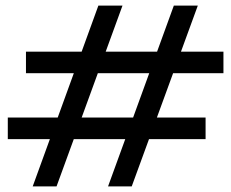

<svg xmlns="http://www.w3.org/2000/svg" viewBox="-20 -667 827 687"><path d="M451.3 0H366.6L602 -647H687.8ZM182.3 0H97L332 -647H418.3ZM72.9 -482.2H779.5V-405H72.9ZM7.9 -246.4H715.6V-169.2H7.9Z"/></svg>

Font: BioRhyme ExtraBold
Style: Regular
Weight: 800
Designer: Aoife Mooney
Foundry: Aoife Mooney Type
Version: Version 1.600;gftools[0.9.33]